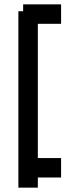

<svg xmlns="http://www.w3.org/2000/svg" viewBox="-20 -820 342 887"><path d="M64.9 46.9V-768.1H154.8V46.9ZM86.9 -799.8H262.2V-710H86.9ZM86.9 -89.8H262.2V0H86.9Z"/></svg>

Font: Opir
Style: Regular
Weight: 400
Designer: Maksym Kobuzan
Version: Version 1.000;FEAKit 1.0